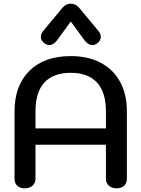

<svg xmlns="http://www.w3.org/2000/svg" viewBox="-20 -1015 769 1044"><path d="M59 -44V-408Q59 -550 140 -630Q221 -710 365 -710Q459 -710 528 -673.5Q597 -637 633.5 -569Q670 -501 670 -408V-44Q670 -19 655 -5Q640 9 614 9Q588 9 572 -5.5Q556 -20 556 -44V-228H173V-44Q173 -20 157 -5.5Q141 9 115 9Q89 9 74 -5Q59 -19 59 -44ZM556 -317V-411Q556 -513 507.5 -566Q459 -619 365 -619Q270 -619 221.5 -566.5Q173 -514 173 -411V-317ZM202 -814Q202 -831 215 -847L320 -973Q339 -995 365 -995Q391 -995 410 -973L515 -847Q528 -831 528 -814Q528 -795 510 -780Q496 -770 482 -770Q461 -770 441 -794L365 -898L289 -794Q269 -770 248 -770Q234 -770 221 -780Q202 -795 202 -814Z"/></svg>

Font: Kodchasan SemiBold
Style: Regular
Weight: 600
Version: Version 1.000; ttfautohint (v1.6)